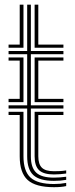

<svg xmlns="http://www.w3.org/2000/svg" viewBox="-20 -790 318 818"><path d="M16.5 -586.5V-600H64V-770H80V-586.5ZM127.5 -586.5V-770H143.2V-600H250.2V-586.5ZM209.8 -19.5Q148.8 -19.5 122.2 -43.9Q95.8 -68.2 95.8 -124.2V-327.5H16.5V-341.2H95.8V-559H16.5V-572.8H95.8V-770H111.5V-572.8H250.2V-559H111.5V-341.2H250.2V-327.5H111.5V-124.2Q111.5 -75.5 134.4 -54.4Q157.2 -33.2 209.8 -33.2Q222.2 -33.2 235.2 -34.2Q248.2 -35.2 262 -37V-23.8Q250.5 -21.8 237.5 -20.6Q224.5 -19.5 209.8 -19.5ZM127.5 -355V-545.2H250.2V-531.8H143.2V-368.8H250.2V-355ZM16.5 -355V-368.8H64V-531.8H16.5V-545.2H80V-355ZM209.8 7.5Q131.8 7.5 97.9 -23.1Q64 -53.8 64 -124.2V-300H16.5V-313.8H80V-124.2Q80 -60.8 110.1 -33.4Q140.2 -6 209.8 -6Q224 -6 237 -7.2Q250 -8.5 262 -10.8V2.8Q241.5 7.5 209.8 7.5ZM209.8 -46.8Q165.8 -46.8 146.6 -64.8Q127.5 -82.8 127.5 -124.2V-313.8H250.2V-300H143.2V-124.2Q143.2 -90 158.8 -75.2Q174.2 -60.5 209.8 -60.5Q221.8 -60.5 235 -61.1Q248.2 -61.8 262 -64V-50.8Q249.8 -49 236.6 -47.9Q223.5 -46.8 209.8 -46.8Z"/></svg>

Font: Big Shoulders Inline Text Thin
Style: Regular
Weight: 400
Version: Version 2.002